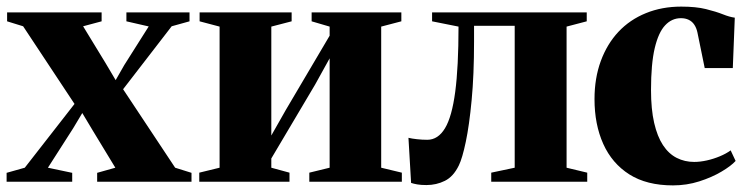

<svg xmlns="http://www.w3.org/2000/svg" viewBox="-27 -550 2264 581"><path d="M48 -42.5 198.5 -235.5 43 -470.5 -5.5 -485.5V-512.5H280.5V-485.5L224.5 -470.5L292.5 -359L323 -307.5L349 -353L423 -470L355.5 -485.5V-512.5H546.5V-485.5L492.5 -470.5L345.5 -280L503 -42.5L552.5 -27V0H267V-27L322 -42.5L254 -154.5L222 -208L194.5 -162L118 -42.5L191.5 -27V0H-7V-27Z M576 0V-27.5L637.5 -42.5V-469.5L577 -485.5V-512.5H855.5V-485.5L794 -469.5V-140L838 -217.5L970.5 -442V-469.5L916 -485.5V-512.5H1187.5V-485.5L1126.5 -469.5V-42.5L1189 -27.5V0H909V-27.5L970.5 -42.5V-373.5L926.5 -294L794 -70.5V-42.5L849 -27.5V0Z M1263.5 10Q1246.5 10 1235.5 8Q1224.5 6 1217 3.5L1209 -133Q1219 -130.5 1234.5 -128.8Q1250 -127 1266 -127Q1298.5 -127 1319.5 -161.8Q1340.5 -196.5 1350.5 -272Q1360.5 -347.5 1360.5 -469.5L1280.5 -485.5V-512.5H1748.5V-485.5L1687.5 -469.5V-42.5L1750 -27.5V0H1459.5V-27.5L1530.5 -42.5V-472H1407.5V-424.5Q1407.5 -323.5 1400.2 -247Q1393 -170.5 1382.5 -120.8Q1372 -71 1361.5 -49.5Q1345 -15.5 1319.2 -2.8Q1293.5 10 1263.5 10Z M2009.5 11Q1930 11 1877.5 -22.2Q1825 -55.5 1798.5 -114.5Q1772 -173.5 1772 -250Q1772 -313.5 1791 -365.2Q1810 -417 1844.5 -453.8Q1879 -490.5 1927.5 -510.2Q1976 -530 2034.5 -530Q2079 -530 2109.2 -522.5Q2139.5 -515 2160.2 -506.8Q2181 -498.5 2196.5 -496.5L2190.5 -344H2105.5L2083.5 -451.5Q2080.5 -465.5 2074 -475.2Q2067.5 -485 2057.2 -490Q2047 -495 2033.5 -495Q2006 -495 1985.8 -473.5Q1965.5 -452 1954.2 -404.2Q1943 -356.5 1943 -277.5Q1943 -219.5 1952.5 -178.2Q1962 -137 1979.2 -110.8Q1996.5 -84.5 2020.8 -72.2Q2045 -60 2073.5 -60Q2091.5 -60 2111.8 -64.5Q2132 -69 2151.2 -77Q2170.5 -85 2184 -95L2199 -63Q2185.5 -48 2156.5 -30.8Q2127.5 -13.5 2089.2 -1.2Q2051 11 2009.5 11Z"/></svg>

Font: Merriweather 120pt ExtraBold
Style: Regular
Weight: 800
Version: Version 2.100